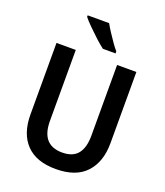

<svg xmlns="http://www.w3.org/2000/svg" viewBox="-167 -1049 1005 1170"><g transform="rotate(20 335.0 -463.5)"><path d="M594 -252Q594 -131 529 -60.5Q464 10 333 10Q207 10 141.5 -58Q76 -126 76 -251V-714H201V-254Q201 -98 336 -98Q405 -98 437 -138Q469 -178 469 -255V-714H594ZM336 -937Q348 -915 366 -887.5Q384 -860 402.5 -833.5Q421 -807 436 -790V-777H354Q331 -794 300 -822.5Q269 -851 240.5 -879.5Q212 -908 197 -927V-937Z"/></g></svg>

Font: Noto Sans Khmer SemiCondensed SemiBold
Style: Regular
Weight: 600
Width: 4
Designer: Danh Hong and the Monotype Design Team
Foundry: Monotype Imaging Inc.
Version: Version 2.004; ttfautohint (v1.8.4.7-5d5b)